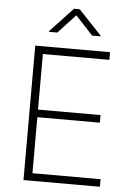

<svg xmlns="http://www.w3.org/2000/svg" viewBox="-62 -989 711 1035"><g transform="rotate(5 294.0 -472.0)"><path d="M105 0V-727.5H509.8V-686H149.9V-385.3H488.3V-344.2H149.9V-41H518.6V0ZM217.3 -808.1H171.9V-811.5L295.9 -943.8H326.7L451.7 -811.5V-808.1H405.8L311.5 -909.7Z"/></g></svg>

Font: Inter Extra Light
Style: Regular
Weight: 200
Designer: Rasmus Andersson
Foundry: rsms
Version: Version 4.000;git-3c8e0fc